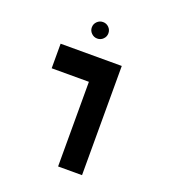

<svg xmlns="http://www.w3.org/2000/svg" viewBox="-138 -865 863 968"><g transform="rotate(20 293.0 -381.0)"><path d="M284.7 0V-454.1H85V-585.9H413.1V0ZM249 -673.3Q231 -673.3 217.8 -686.3Q204.6 -699.2 204.6 -717.3Q204.6 -735.8 217.8 -748.8Q231 -761.7 249 -761.7Q267.6 -761.7 280.5 -748.8Q293.5 -735.8 293.5 -717.3Q293.5 -699.2 280.5 -686.3Q267.6 -673.3 249 -673.3Z"/></g></svg>

Font: CaskaydiaMono NF
Style: Bold
Weight: 700
Designer: Aaron Bell
Foundry: Saja Typeworks
Version: Version 2111.001; ttfautohint (v1.8.4);Nerd Fonts 3.1.1